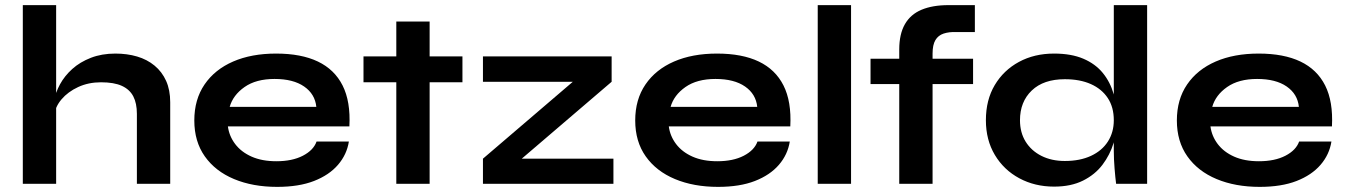

<svg xmlns="http://www.w3.org/2000/svg" viewBox="-20 -717 5253 749"><path d="M514 0V-273Q514 -314 500 -341Q486 -368 455.5 -382Q425 -396 374 -396Q325 -396 285 -377.5Q245 -359 220 -329.5Q195 -300 192 -267L191 -322Q196 -355 214 -388Q232 -421 262 -448Q292 -475 334.5 -491.5Q377 -508 430 -508Q476 -508 515 -496.5Q554 -485 583 -461Q612 -437 628 -401.5Q644 -366 644 -318V0ZM69 0V-697H199V0Z M1215 -165H1341Q1333 -114 1298.5 -74Q1264 -34 1205 -11Q1146 12 1061 12Q966 12 893 -18.5Q820 -49 779 -107Q738 -165 738 -247Q738 -329 778 -387.5Q818 -446 889.5 -477Q961 -508 1057 -508Q1155 -508 1220 -477Q1285 -446 1316.5 -383.5Q1348 -321 1343 -224H869Q874 -186 897.5 -155Q921 -124 961.5 -106Q1002 -88 1058 -88Q1120 -88 1161.5 -109.5Q1203 -131 1215 -165ZM1051 -409Q979 -409 934 -377.5Q889 -346 876 -300H1214Q1209 -350 1166.5 -379.5Q1124 -409 1051 -409Z M1398 -497H1784V-396H1398ZM1526 -633H1656V0H1526Z M2366 -398 1971 -60 1957 -98H2373V0H1864V-98L2259 -436L2273 -398H1864V-497H2366Z M2935 -165H3061Q3053 -114 3018.5 -74Q2984 -34 2925 -11Q2866 12 2781 12Q2686 12 2613 -18.5Q2540 -49 2499 -107Q2458 -165 2458 -247Q2458 -329 2498 -387.5Q2538 -446 2609.5 -477Q2681 -508 2777 -508Q2875 -508 2940 -477Q3005 -446 3036.5 -383.5Q3068 -321 3063 -224H2589Q2594 -186 2617.5 -155Q2641 -124 2681.5 -106Q2722 -88 2778 -88Q2840 -88 2881.5 -109.5Q2923 -131 2935 -165ZM2771 -409Q2699 -409 2654 -377.5Q2609 -346 2596 -300H2934Q2929 -350 2886.5 -379.5Q2844 -409 2771 -409Z M3170 -697H3300V0H3170Z M3376 -488H3776V-389H3376ZM3680 -697H3783V-592H3711Q3682 -593 3661 -586Q3640 -579 3629 -560.5Q3618 -542 3618 -508V0H3488V-524Q3488 -584 3510 -622.5Q3532 -661 3575 -679Q3618 -697 3680 -697Z M4092 11Q4017 11 3956.5 -21.5Q3896 -54 3861 -112.5Q3826 -171 3826 -248Q3826 -327 3860.5 -385Q3895 -443 3955 -475.5Q4015 -508 4092 -508Q4159 -508 4206 -488Q4253 -468 4282 -432.5Q4311 -397 4324.5 -350Q4338 -303 4338 -248Q4338 -204 4324 -158.5Q4310 -113 4281 -74.5Q4252 -36 4205 -12.5Q4158 11 4092 11ZM4134 -89Q4193 -89 4236 -109Q4279 -129 4302 -165Q4325 -201 4325 -248Q4325 -299 4301.5 -334.5Q4278 -370 4235.5 -389Q4193 -408 4134 -408Q4051 -408 4005 -364Q3959 -320 3959 -248Q3959 -200 3981 -164.5Q4003 -129 4042.5 -109Q4082 -89 4134 -89ZM4325 -697H4455V0H4334Q4331 -23 4328 -59.5Q4325 -96 4325 -128Z M5048 -165H5174Q5166 -114 5131.5 -74Q5097 -34 5038 -11Q4979 12 4894 12Q4799 12 4726 -18.5Q4653 -49 4612 -107Q4571 -165 4571 -247Q4571 -329 4611 -387.5Q4651 -446 4722.5 -477Q4794 -508 4890 -508Q4988 -508 5053 -477Q5118 -446 5149.5 -383.5Q5181 -321 5176 -224H4702Q4707 -186 4730.5 -155Q4754 -124 4794.5 -106Q4835 -88 4891 -88Q4953 -88 4994.5 -109.5Q5036 -131 5048 -165ZM4884 -409Q4812 -409 4767 -377.5Q4722 -346 4709 -300H5047Q5042 -350 4999.5 -379.5Q4957 -409 4884 -409Z"/></svg>

Font: Syne
Style: Bold
Weight: 700
Designer: Lucas Descroix
Foundry: Bonjour Monde
Version: Version 2.200